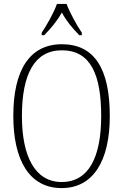

<svg xmlns="http://www.w3.org/2000/svg" viewBox="-20 -951 630 981"><path d="M193 -784V-771H206C244 -811 270 -841 296 -887C321 -841 347 -811 385 -771H398V-784C372 -822 337 -886 320 -931H271C255 -886 219 -822 193 -784ZM295 10C457 10 541 -130 541 -358C541 -599 463 -725 296 -725C131 -725 48 -592 48 -359C48 -134 129 10 295 10ZM295 -21C159 -21 92 -152 92 -358C92 -570 155 -694 296 -694C443 -694 497 -570 497 -358C497 -149 434 -21 295 -21Z"/></svg>

Font: Noto Serif Georgian Condensed ExtraLight
Style: Regular
Weight: 200
Width: 3
Designer: Monotype Design Team, Akaki Razmadze
Foundry: Google LLC
Version: Version 2.003